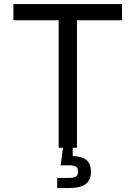

<svg xmlns="http://www.w3.org/2000/svg" viewBox="-20 -748 686 972"><path d="M47.9 -645.5V-727.5H597.7V-645.5H369.6V0H276.9V-645.5ZM269.5 204.1V152.8H327.1Q354 152.8 364.5 145.8Q375 138.7 375 120.6Q375 102.5 364.5 95.7Q354 88.9 327.1 88.9H287.1L301.8 -23.4H348.1V42Q396 43.9 418.2 62.7Q440.4 81.5 440.4 121.1Q440.4 164.1 413.3 184.1Q386.2 204.1 327.6 204.1Z"/></svg>

Font: Inter
Style: Regular
Weight: 400
Designer: Rasmus Andersson
Foundry: rsms
Version: Version 4.001;git-9221beed3